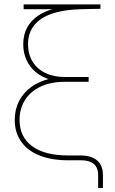

<svg xmlns="http://www.w3.org/2000/svg" viewBox="-20 -748 537 896"><path d="M438 68.4Q438 45.9 429.2 30.8Q420.4 15.6 402.3 7.8Q384.3 0 356.9 0H298.8Q221.2 0 165 -22.2Q108.9 -44.4 78.9 -86.9Q48.8 -129.4 48.8 -188.5Q48.8 -236.8 68.8 -276.1Q88.9 -315.4 126 -342.3Q163.1 -369.1 213.9 -380.9L213.4 -376.5Q174.8 -388.2 146.7 -411.6Q118.7 -435.1 103.5 -468.3Q88.4 -501.5 88.4 -541.5Q88.4 -585.4 106.4 -618.9Q124.5 -652.3 157.7 -674.8Q190.9 -697.3 237.3 -708.5L233.4 -705.1H90.3V-727.5H448.7V-707L358.4 -705.1Q278.3 -703.1 222.9 -684.3Q167.5 -665.5 139.2 -629.4Q110.8 -593.3 110.8 -541.5Q110.8 -495.6 131.8 -460.9Q152.8 -426.3 191.4 -407.5Q230 -388.7 281.2 -388.7H393.6V-366.2H281.2Q217.8 -366.2 170.4 -344.2Q123 -322.3 97.2 -282Q71.3 -241.7 71.3 -188.5Q71.3 -108.9 130.1 -65.7Q189 -22.5 298.8 -22.5H356.9Q390.1 -22.5 413.3 -12Q436.5 -1.5 448.5 19Q460.4 39.6 460.4 68.4V128.9H438Z"/></svg>

Font: Intratopia Thin
Style: Regular
Weight: 100
Designer: Rasmus Andersson
Foundry: rsms
Version: Version 3.000;Glyphs 3.2.3 (3260)